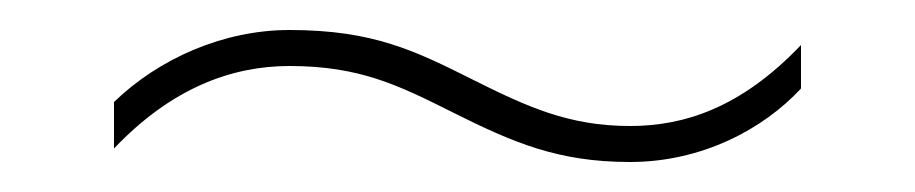

<svg xmlns="http://www.w3.org/2000/svg" viewBox="-20 -417 610 128"><path d="M282 -342C322 -322 352 -309 400 -309C448 -309 489 -331 514 -358V-387C474 -345 436 -333 400 -333C359 -333 331 -346 295 -364C257 -383 229 -397 173 -397C129 -397 86 -378 56 -349V-318C94 -358 134 -373 173 -373C220 -373 246 -360 282 -342Z"/></svg>

Font: Noto Sans Gujarati UI Thin
Style: Regular
Weight: 100
Designer: Jelle Bosma - Monotype Design Team, Universal Thirst
Foundry: Monotype Imaging Inc.
Version: Version 2.106